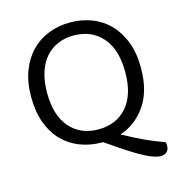

<svg xmlns="http://www.w3.org/2000/svg" viewBox="-114 -722 917 980"><g transform="rotate(-15 345.0 -231.5)"><path d="M634 -304Q634 -182 581.5 -106Q529 -30 445 -2Q482 18 510.5 32.5Q539 47 563.5 58Q588 69 610.5 78Q633 87 658 96Q660 103 660 107.5Q660 112 660 116Q660 135 648.5 146.5Q637 158 616 158Q584 158 532.5 130.5Q481 103 415 58L349 13H344Q282 13 229 -7.5Q176 -28 137 -67.5Q98 -107 76 -166.5Q54 -226 54 -304Q54 -382 76.5 -441Q99 -500 138 -540Q177 -580 230 -600.5Q283 -621 344 -621Q405 -621 458 -600.5Q511 -580 550 -540Q589 -500 611.5 -441Q634 -382 634 -304ZM551 -304Q551 -424 494.5 -488Q438 -552 344 -552Q297 -552 259 -535.5Q221 -519 194 -487.5Q167 -456 152.5 -410Q138 -364 138 -304Q138 -184 194 -120Q250 -56 344 -56Q439 -56 495 -120Q551 -184 551 -304Z"/></g></svg>

Font: Baloo 2
Style: Regular
Weight: 400
Designer: Sarang Kulkarni and Ek Type
Foundry: Ek Type
Version: Version 1.640;hotconv 1.0.111;makeotfexe 2.5.65597; ttfautoh